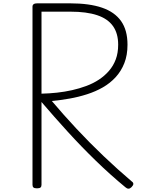

<svg xmlns="http://www.w3.org/2000/svg" viewBox="-20 -1116 871 1152"><path d="M202 14Q187 14 181 9Q175 4 175 -7V-1076Q175 -1086 182 -1091Q189 -1096 203 -1096H400Q516 -1096 592 -1070Q668 -1044 706.5 -989.5Q745 -935 745 -848Q745 -785 726 -737Q707 -689 674 -653Q641 -617 597.5 -592Q554 -567 502.5 -550.5Q451 -534 397.5 -524.5Q344 -515 291 -510Q361 -427 439.5 -343Q518 -259 601.5 -179.5Q685 -100 771 -27Q780 -21 780 -12.5Q780 -4 769 7Q760 16 751 16Q742 16 733 8Q643 -66 555.5 -151Q468 -236 386.5 -325.5Q305 -415 229 -504V-7Q229 4 223 9Q217 14 202 14ZM229 -554Q275 -555 321.5 -560Q368 -565 412.5 -575Q457 -585 498.5 -600.5Q540 -616 574 -638.5Q608 -661 634 -691Q660 -721 674.5 -759.5Q689 -798 689 -848Q689 -916 657.5 -960Q626 -1004 562.5 -1025Q499 -1046 403 -1046H229Z"/></svg>

Font: Playwrite FR Moderne ExtraLight
Style: Regular
Weight: 250
Version: Version 1.002